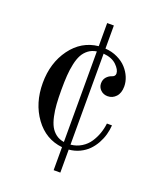

<svg xmlns="http://www.w3.org/2000/svg" viewBox="-132 -655 699 854"><g transform="rotate(20 218.0 -228.0)"><path d="M226.1 120.1V11.2Q146.5 2.9 97.2 -64.9Q47.9 -132.8 47.9 -228Q47.9 -323.2 97.4 -390.9Q147 -458.5 226.1 -466.8V-576.2H257.8V-466.8Q289.6 -464.8 315.9 -452.1Q342.3 -439.5 359.1 -420.9Q376 -402.3 385 -380.6Q394 -358.9 394 -336.9Q394 -305.7 377.9 -288.3Q361.8 -271 338.9 -271Q318.8 -271 305.4 -283.9Q292 -296.9 292 -314.9Q292 -333 302.2 -344.7Q312.5 -356.4 326.2 -360.8Q341.8 -365.7 341.8 -378.9Q341.8 -397 320.1 -418.2Q298.3 -439.5 257.8 -442.9V-12.2Q286.1 -15.1 308.6 -29.1Q331.1 -43 345 -64Q358.9 -85 366.9 -107.9Q375 -130.9 377.9 -155.8H401.9Q400.4 -133.3 394.3 -111.3Q388.2 -89.4 376.5 -68.1Q364.7 -46.9 348.4 -30.3Q332 -13.7 308.6 -2.4Q285.2 8.8 257.8 11.2V120.1ZM226.1 -13.2V-441.9Q203.6 -438.5 187.5 -426.3Q171.4 -414.1 161.6 -396.2Q151.9 -378.4 146 -351.1Q140.1 -323.7 138.2 -295.2Q136.2 -266.6 136.2 -228Q136.2 -189.5 138.2 -160.6Q140.1 -131.8 146 -104.5Q151.9 -77.1 161.6 -59.1Q171.4 -41 187.5 -28.8Q203.6 -16.6 226.1 -13.2Z"/></g></svg>

Font: Flanker Steampunk
Style: Regular
Weight: 400
Designer: Alexey Kryukov, Leonardo Di Lena
Foundry: Alexey Kryukov, Leonardo Di Lena
Version: 1.210